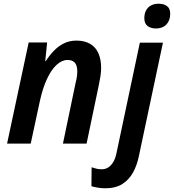

<svg xmlns="http://www.w3.org/2000/svg" viewBox="-20 -771 934 1031"><path d="M18 0 134 -543H233L223 -443H226Q245 -473 269 -498Q293 -523 323 -538Q353 -553 391 -553Q434 -553 464 -535.5Q494 -518 508.5 -485Q523 -452 523 -407Q523 -386 519.5 -362.5Q516 -339 511 -316L445 0H318L386 -326Q391 -345 393 -360Q395 -375 395 -388Q395 -419 382 -434Q369 -449 343 -449Q312 -449 283.5 -422.5Q255 -396 232 -346.5Q209 -297 194 -228L145 0ZM545 240Q525 240 504.5 236.5Q484 233 471 229L472 127Q486 132 499 135Q512 138 526 138Q545 138 560.5 128.5Q576 119 588 99.5Q600 80 606 49L731 -542H855L726 66Q716 116 694.5 155Q673 194 637 217Q601 240 545 240ZM817 -618Q791 -618 773 -631Q755 -644 755 -673Q755 -697 764 -714.5Q773 -732 790.5 -741.5Q808 -751 832 -751Q859 -751 876.5 -738.5Q894 -726 894 -697Q894 -661 873.5 -639.5Q853 -618 817 -618Z"/></svg>

Font: Noto Sans Display SemiBold
Style: Italic
Weight: 600
Italic angle: -12°
Designer: Monotype Design Team
Foundry: Monotype Imaging Inc.
Version: Version 2.003